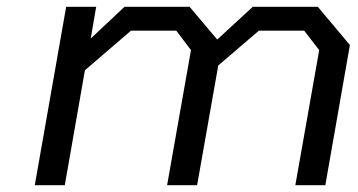

<svg xmlns="http://www.w3.org/2000/svg" viewBox="-20 -543 1051 563"><path d="M82 0 174 -523H262L246 -430L345 -523H536L617 -427L721 -523H912L1006 -411L934 0H846L916 -396L872 -453H739L620 -351L558 0H470L540 -396L497 -453H364L229 -337L170 0Z"/></svg>

Font: Tomorrow
Style: Italic
Weight: 400
Italic angle: -10°
Designer: Tony de Marco, Monica Rizzolli
Foundry: Just in Type
Version: Version 2.002